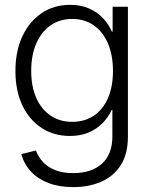

<svg xmlns="http://www.w3.org/2000/svg" viewBox="-20 -557 618 790"><path d="M281.2 212.9Q224.1 212.9 180.2 196.3Q136.2 179.7 107.7 149.2Q79.1 118.7 67.9 77.1L127.9 62Q137.7 89.4 157.5 110.4Q177.2 131.3 208 143.3Q238.8 155.3 281.2 155.3Q356 155.3 399.2 116.7Q442.4 78.1 442.4 4.4V-104H439Q425.3 -74.2 401.6 -50Q377.9 -25.9 344.5 -11.7Q311 2.4 267.6 2.4Q202.1 2.4 151.4 -30.5Q100.6 -63.5 72 -123.5Q43.5 -183.6 43.5 -265.1Q43.5 -346.2 72 -407.5Q100.6 -468.8 151.4 -502.9Q202.1 -537.1 268.6 -537.1Q312 -537.1 345.7 -522.5Q379.4 -507.8 403.3 -482.7Q427.2 -457.5 440.4 -426.8H443.4V-529.3H506.3V5.9Q506.3 76.7 476.8 122.6Q447.3 168.5 396.5 190.7Q345.7 212.9 281.2 212.9ZM276.9 -55.7Q328.6 -55.7 366.5 -81.3Q404.3 -106.9 424.6 -154.1Q444.8 -201.2 444.8 -265.6Q444.8 -329.1 424.6 -377.2Q404.3 -425.3 366.7 -452.1Q329.1 -479 276.9 -479Q225.6 -479 187.7 -452.4Q149.9 -425.8 129.2 -377.9Q108.4 -330.1 108.4 -265.6Q108.4 -200.7 129.4 -153.8Q150.4 -106.9 188.2 -81.3Q226.1 -55.7 276.9 -55.7Z"/></svg>

Font: Inter 24pt Light
Style: Regular
Weight: 300
Designer: Rasmus Andersson
Foundry: rsms
Version: Version 4.001;git-66647c0bb